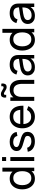

<svg xmlns="http://www.w3.org/2000/svg" viewBox="1746 -2540 808 4340"><g transform="rotate(-90 2150.0 -370.0)"><path d="M282 15Q206.5 15 152.5 -22.8Q98.5 -60.5 69.2 -125Q40 -189.5 40 -270.5Q40 -351.5 69.2 -416Q98.5 -480.5 152.5 -517.8Q206.5 -555 281.5 -555Q358 -555 410 -518Q427 -506 441 -491V-720H530.5V0H451V-61.5Q433 -39.5 410 -23Q358 15 282 15ZM293 -66.5Q347.5 -66.5 382.5 -92.8Q417.5 -119 434.2 -165.2Q451 -211.5 451 -270.5Q451 -330.5 434.2 -376.2Q417.5 -422 383 -447.8Q348.5 -473.5 295.5 -473.5Q240.5 -473.5 204.8 -446.5Q169 -419.5 151.8 -373.5Q134.5 -327.5 134.5 -270.5Q134.5 -213 152 -166.8Q169.5 -120.5 204.8 -93.5Q240 -66.5 293 -66.5Z M680.5 -635.5V-727.5H769.5V-635.5ZM680.5 0V-540H769.5V0Z M1123.5 14.5Q1027 14.5 965.2 -27.8Q903.5 -70 889.5 -146L980.5 -160.5Q991.5 -116.5 1031 -90.8Q1070.5 -65 1129 -65Q1184.5 -65 1216 -88Q1247.5 -111 1247.5 -150.5Q1247.5 -173.5 1237 -187.8Q1226.5 -202 1193.8 -214.5Q1161 -227 1095 -244.5Q1023.5 -263.5 982.5 -284Q941.5 -304.5 924 -331.5Q906.5 -358.5 906.5 -397Q906.5 -444.5 932.5 -480.2Q958.5 -516 1005.2 -535.5Q1052 -555 1114 -555Q1175.5 -555 1224 -535.5Q1272.5 -516 1302.2 -480.2Q1332 -444.5 1337.5 -397L1246.5 -380.5Q1240 -424 1204.8 -449Q1169.5 -474 1114 -475.5Q1109.5 -475.5 1105 -475.5Q1058.5 -475.5 1027.2 -456Q996 -436.5 996 -401.5Q996 -382 1008.2 -368Q1020.5 -354 1053.8 -341.5Q1087 -329 1150.5 -313Q1222 -295 1263.2 -273.8Q1304.5 -252.5 1322 -223.8Q1339.5 -195 1339.5 -153Q1339.5 -75 1282 -30.2Q1224.5 14.5 1123.5 14.5Z M1684 15Q1604.5 15 1545.2 -20.2Q1486 -55.5 1453 -118.8Q1420 -182 1420 -266.5Q1420 -355 1452.5 -419.8Q1485 -484.5 1543.2 -519.8Q1601.5 -555 1680 -555Q1761.5 -555 1818.8 -517.5Q1876 -480 1903 -414.8Q1930 -349.5 1930 -268Q1930 -256.5 1929.5 -245H1515.5Q1520.5 -167.5 1557.5 -122Q1600.5 -69.5 1680 -69.5Q1733.5 -69.5 1773 -94Q1812.5 -118.5 1835 -164.5L1920.5 -135Q1889 -63.5 1825.8 -24.2Q1762.5 15 1684 15ZM1837 -316.5Q1830 -387 1799 -426Q1760 -475 1683 -475Q1600.5 -475 1557.5 -422Q1525 -382 1517 -316.5Z M2351 -624Q2329 -624 2308.5 -633.2Q2288 -642.5 2269 -654.5Q2250 -666.5 2233 -675.8Q2216 -685 2201 -685Q2183 -685 2179 -673.2Q2175 -661.5 2175 -652.5Q2175 -644 2177.5 -634H2117.5Q2113 -652.5 2113 -669Q2113 -697 2129.8 -725.2Q2146.5 -753.5 2195 -753.5Q2217.5 -753.5 2238 -744.2Q2258.5 -735 2277.8 -723Q2297 -711 2314 -701.8Q2331 -692.5 2345.5 -692.5Q2362.5 -692.5 2367.5 -704.2Q2372.5 -716 2372.5 -725Q2372.5 -734 2369 -744.5H2429Q2433.5 -726 2433.5 -709.5Q2433.5 -682 2417 -653Q2400.5 -624 2351 -624ZM2425 0V-270.5Q2425 -309 2418.2 -344.5Q2411.5 -380 2394.8 -408.2Q2378 -436.5 2349.8 -453Q2321.5 -469.5 2278.5 -469.5Q2245 -469.5 2217.8 -458.2Q2190.5 -447 2171 -424Q2151.5 -401 2140.8 -366.2Q2130 -331.5 2130 -284.5V0H2040V-540H2120V-470.5Q2144.5 -503 2179.5 -524Q2230.5 -554 2300 -554Q2352.5 -554 2389.5 -537.5Q2426.5 -521 2451 -493.8Q2475.5 -466.5 2489.5 -432.8Q2503.5 -399 2509.2 -364.2Q2515 -329.5 2515 -298.5V0Z M2798.5 15Q2738 15 2697.2 -7.2Q2656.5 -29.5 2635.8 -66Q2615 -102.5 2615 -146Q2615 -188.5 2631.2 -219.8Q2647.5 -251 2677 -271.8Q2706.5 -292.5 2747.5 -304.5Q2786 -315 2833.8 -322.8Q2881.5 -330.5 2930.5 -337Q2961.5 -341 2990 -345Q2988 -406 2961 -437.5Q2931 -472 2857 -472Q2808 -472 2771.2 -449.8Q2734.5 -427.5 2719.5 -377.5L2635 -403Q2654.5 -474 2710.5 -514.5Q2766.5 -555 2858 -555Q2931.5 -555 2984.2 -528.8Q3037 -502.5 3060 -449.5Q3071.5 -424.5 3074.5 -395.2Q3077.5 -366 3077.5 -334V0H2998.5V-84Q2971.5 -42.5 2931.5 -18.5Q2877 15 2798.5 15ZM2812 -59.5Q2860 -59.5 2895.2 -76.8Q2930.5 -94 2952 -122.2Q2973.5 -150.5 2980 -184Q2987.5 -209 2988 -239.5Q2988.5 -256.5 2989 -269Q2961.5 -265.5 2934.5 -262Q2892.5 -256.5 2855 -250.2Q2817.5 -244 2787.5 -235.5Q2765.5 -228.5 2746.2 -217.5Q2727 -206.5 2715.2 -189.2Q2703.5 -172 2703.5 -146.5Q2703.5 -124.5 2714.8 -104.5Q2726 -84.5 2749.8 -72Q2773.5 -59.5 2812 -59.5Z M3419.5 15Q3344 15 3290 -22.8Q3236 -60.5 3206.8 -125Q3177.5 -189.5 3177.5 -270.5Q3177.5 -351.5 3206.8 -416Q3236 -480.5 3290 -517.8Q3344 -555 3419 -555Q3495.5 -555 3547.5 -518Q3564.5 -506 3578.5 -491V-720H3668V0H3588.5V-61.5Q3570.5 -39.5 3547.5 -23Q3495.5 15 3419.5 15ZM3430.5 -66.5Q3485 -66.5 3520 -92.8Q3555 -119 3571.8 -165.2Q3588.5 -211.5 3588.5 -270.5Q3588.5 -330.5 3571.8 -376.2Q3555 -422 3520.5 -447.8Q3486 -473.5 3433 -473.5Q3378 -473.5 3342.2 -446.5Q3306.5 -419.5 3289.2 -373.5Q3272 -327.5 3272 -270.5Q3272 -213 3289.5 -166.8Q3307 -120.5 3342.2 -93.5Q3377.5 -66.5 3430.5 -66.5Z M3961.5 15Q3901 15 3860.2 -7.2Q3819.5 -29.5 3798.8 -66Q3778 -102.5 3778 -146Q3778 -188.5 3794.2 -219.8Q3810.5 -251 3840 -271.8Q3869.5 -292.5 3910.5 -304.5Q3949 -315 3996.8 -322.8Q4044.5 -330.5 4093.5 -337Q4124.5 -341 4153 -345Q4151 -406 4124 -437.5Q4094 -472 4020 -472Q3971 -472 3934.2 -449.8Q3897.5 -427.5 3882.5 -377.5L3798 -403Q3817.5 -474 3873.5 -514.5Q3929.5 -555 4021 -555Q4094.5 -555 4147.2 -528.8Q4200 -502.5 4223 -449.5Q4234.5 -424.5 4237.5 -395.2Q4240.5 -366 4240.5 -334V0H4161.5V-84Q4134.5 -42.5 4094.5 -18.5Q4040 15 3961.5 15ZM3975 -59.5Q4023 -59.5 4058.2 -76.8Q4093.5 -94 4115 -122.2Q4136.5 -150.5 4143 -184Q4150.5 -209 4151 -239.5Q4151.5 -256.5 4152 -269Q4124.5 -265.5 4097.5 -262Q4055.5 -256.5 4018 -250.2Q3980.5 -244 3950.5 -235.5Q3928.5 -228.5 3909.2 -217.5Q3890 -206.5 3878.2 -189.2Q3866.5 -172 3866.5 -146.5Q3866.5 -124.5 3877.8 -104.5Q3889 -84.5 3912.8 -72Q3936.5 -59.5 3975 -59.5Z"/></g></svg>

Font: Cns Manrope Med
Style: Regular
Weight: 500
Designer: Mikhail Sharanda
Foundry: Mikhail Sharanda
Version: Version 4.504